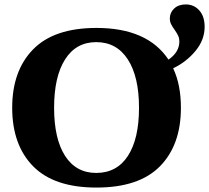

<svg xmlns="http://www.w3.org/2000/svg" viewBox="-20 -836 943 866"><path d="M761 -528Q796 -454 796 -350Q796 -182 701.5 -86Q607 10 415 10Q224 10 129.5 -86Q35 -182 35 -350Q35 -517 129.5 -613.5Q224 -710 415 -710Q645 -710 740 -567Q789 -601 789 -649Q789 -663 784 -674Q779 -685 768 -701Q757 -716 751.5 -727.5Q746 -739 746 -753Q746 -779 765.5 -797.5Q785 -816 818 -816Q855 -816 879 -789Q903 -762 903 -715Q903 -656 861.5 -606Q820 -556 761 -528ZM607 -350Q607 -490 556.5 -568Q506 -646 414 -646Q323 -646 273.5 -568Q224 -490 224 -350Q224 -210 273.5 -133Q323 -56 414 -56Q507 -56 557 -133Q607 -210 607 -350Z"/></svg>

Font: Taviraj Bold
Style: Regular
Weight: 700
Designer: Katatrad Team
Foundry: CadsonDemak
Version: Version 1.030